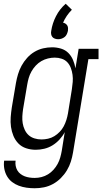

<svg xmlns="http://www.w3.org/2000/svg" viewBox="-20 -790 545 1023"><path d="M165 213Q143 213 121.5 210Q100 207 80 199.5Q60 192 44 179.5Q28 167 17.5 149Q7 131 3 109.5Q-1 88 2 66H63Q61 80 63.5 93.5Q66 107 72.5 118Q79 129 89.5 137Q100 145 112 149.5Q124 154 137.5 156Q151 158 165 158Q183 158 201 153.5Q219 149 235.5 139Q252 129 265 114.5Q278 100 287 83.5Q296 67 301 49Q306 31 309 14L325 -86Q314 -65 297 -46.5Q280 -28 259.5 -15.5Q239 -3 216 2.5Q193 8 170 8Q144 8 119.5 0Q95 -8 78 -25.5Q61 -43 51.5 -66Q42 -89 38.5 -114Q35 -139 37 -165.5Q39 -192 43 -218L65 -348Q69 -371 76 -394.5Q83 -418 95 -440Q107 -462 124.5 -481.5Q142 -501 164 -514Q186 -527 210 -532.5Q234 -538 258 -538Q282 -538 305 -531Q328 -524 344 -508Q360 -492 369 -470.5Q378 -449 382 -426L399 -530H505V-475H451L369 23Q365 47 357.5 71Q350 95 336.5 117.5Q323 140 304 159Q285 178 262 190.5Q239 203 214.5 208Q190 213 165 213ZM201 -47Q218 -47 236 -51Q254 -55 269.5 -64.5Q285 -74 298 -87.5Q311 -101 319.5 -117Q328 -133 333.5 -150.5Q339 -168 342 -185L363 -315Q366 -334 367.5 -353.5Q369 -373 366.5 -391.5Q364 -410 357.5 -427.5Q351 -445 339 -458Q327 -471 309 -477Q291 -483 272 -483Q254 -483 235.5 -478.5Q217 -474 200.5 -464.5Q184 -455 170.5 -440.5Q157 -426 147.5 -409Q138 -392 133 -374.5Q128 -357 125 -339L103 -209Q100 -189 99 -170Q98 -151 101 -133Q104 -115 112 -98Q120 -81 133 -69.5Q146 -58 164 -52.5Q182 -47 201 -47ZM290 -581Q281 -581 272.5 -584Q264 -587 259 -593Q254 -599 252.5 -608Q251 -617 253 -626Q259 -666 278.5 -704Q298 -742 330 -770L363 -738Q348 -723 336 -705.5Q324 -688 316 -669Q323 -668 329 -664Q335 -660 338.5 -654Q342 -648 342.5 -640.5Q343 -633 342 -626Q340 -617 336 -608Q332 -599 324.5 -593Q317 -587 308 -584Q299 -581 290 -581Z"/></svg>

Font: Iosevka Curly Slab LtObl
Style: Regular
Weight: 300
Italic angle: -9°
Monospace: yes
Designer: Belleve Invis
Foundry: Belleve Invis
Version: Version 11.0.0; ttfautohint (v1.8.3)